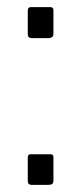

<svg xmlns="http://www.w3.org/2000/svg" viewBox="-20 -522 228 539"><path d="M130 -427V-493C130 -499 127.3 -502 122 -502H66C60.7 -502 58 -498.7 58 -492V-426C58 -418.7 61.7 -415 69 -415H115C125 -415 130 -419 130 -427ZM130 -15V-81C130 -86.3 127.3 -89 122 -89H66C60.7 -89 58 -86 58 -80V-14C58 -6.7 61.7 -3 69 -3H115C120.3 -3 124.2 -3.8 126.5 -5.5C128.8 -7.2 130 -10.3 130 -15Z"/></svg>

Font: Libre Franklin ExtraLight
Style: Regular
Weight: 275
Designer: Pablo Impallari, Rodrigo Fuenzalida
Foundry: Impallari Type
Version: Version 1.002; ttfautohint (v1.5)